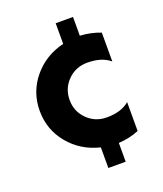

<svg xmlns="http://www.w3.org/2000/svg" viewBox="-131 -787 741 875"><g transform="rotate(-20 239.5 -350.0)"><path d="M316 -483Q260 -483 221.5 -444.5Q183 -406 183 -350Q183 -295 221.5 -256.5Q260 -218 316 -218Q387 -218 426 -252V-112Q381 -93 327 -90V1H243V-99Q152 -121 95 -190Q38 -259 38 -350Q38 -441 95 -510Q152 -579 243 -601V-701H327V-610Q380 -607 426 -589V-449Q387 -483 316 -483Z"/></g></svg>

Font: Oakes Grotesk Bold
Style: Italic
Weight: 700
Italic angle: -8°
Designer: Samuel Oakes
Foundry: Samuel Oakes
Version: Version 1.000;PS 001.000;hotconv 1.0.88;makeotf.lib2.5.64775